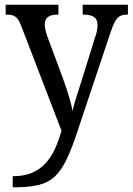

<svg xmlns="http://www.w3.org/2000/svg" viewBox="-20 -556 563 815"><path d="M34 192Q81 192 114.5 178Q148 164 172 138.5Q196 113 212.5 77.5Q229 42 241 -1L72 -441Q64 -463 55.5 -474.5Q47 -486 36 -490Q25 -494 7 -494H4V-536H228V-494H225Q196 -494 183 -483.5Q170 -473 170 -452Q170 -442 172.5 -430.5Q175 -419 180 -404L244 -232Q254 -205 263 -177.5Q272 -150 278.5 -126Q285 -102 288 -85Q294 -113 304 -143.5Q314 -174 324 -206L385 -402Q390 -415 392 -427.5Q394 -440 394 -450Q394 -474 379 -484Q364 -494 334 -494H331V-536H523V-494H520Q503 -494 491 -488.5Q479 -483 469.5 -467Q460 -451 449 -418L309 1Q285 74 263 120Q241 166 214 192Q187 218 146 228.5Q105 239 43 239H34Z"/></svg>

Font: Noto Serif Thai SemiCondensed
Style: Regular
Weight: 400
Width: 4
Designer: Monotype Design Team
Foundry: Monotype Imaging Inc.
Version: Version 2.002